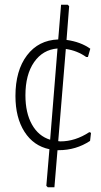

<svg xmlns="http://www.w3.org/2000/svg" viewBox="-20 -671 424 808"><path d="M265 -651 271 -645 260 -503Q319 -495 360 -466L350 -431H343Q305 -458 257 -465L225 -77Q226 -77 229 -76.5Q232 -76 234 -76Q297 -76 356 -115L363 -112L359 -78Q300 -39 227 -39H222L209 117H181L175 111L188 -43Q121 -57 83 -116.5Q45 -176 45 -267Q45 -374 93.5 -438Q142 -502 225 -505L237 -651ZM87 -270Q87 -196 114.5 -147Q142 -98 191 -83L222 -467Q160 -462 123.5 -409.5Q87 -357 87 -270Z"/></svg>

Font: Alegreya Sans Light
Style: Regular
Weight: 300
Designer: Juan Pablo del Peral
Foundry: Huerta Tipografica
Version: Version 2.007